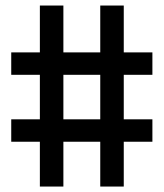

<svg xmlns="http://www.w3.org/2000/svg" viewBox="-20 -684 600 704"><path d="M126.2 0V-164.3H21.2V-246.5H126.2V-409.7H21.2V-491.9H126.2V-663.7H212.4V-491.9H347.6V-663.7H433.8V-491.9H538.8V-409.7H433.8V-246.5H538.8V-164.3H433.8V0H347.6V-164.3H212.4V0ZM212.4 -246.5H347.6V-409.7H212.4Z"/></svg>

Font: Titillium Web SemiBold
Style: Regular
Weight: 600
Designer: Mohamed Gaber, Accademia di Belle Arti di Urbino
Foundry: Kief Type Foundry, Accademia di Belle Arti di Urbino
Version: Version 3.000; ttfautohint (v1.8.4)